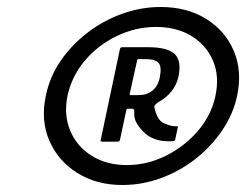

<svg xmlns="http://www.w3.org/2000/svg" viewBox="-20 -720 719 549"><path d="M330 -191Q256 -191 201 -225.5Q146 -260 121 -318Q96 -376 111 -446Q122 -500 153 -545.5Q184 -591 229.5 -626Q275 -661 329 -680.5Q383 -700 439 -700Q515 -700 569.5 -666Q624 -632 648.5 -574.5Q673 -517 658 -446Q647 -394 615.5 -347.5Q584 -301 539.5 -266Q495 -231 441 -211Q387 -191 330 -191ZM343 -248Q401 -248 455 -275Q509 -302 547 -347Q585 -392 596 -446Q608 -502 589 -546.5Q570 -591 527.5 -617Q485 -643 426 -643Q368 -643 314 -617Q260 -591 222.5 -546.5Q185 -502 173 -446Q162 -392 180.5 -347Q199 -302 241.5 -275Q284 -248 343 -248ZM273 -315Q266 -315 268 -320L323 -580Q324 -585 330 -585H404Q459 -585 479.5 -565.5Q500 -546 490 -500Q485 -477 470 -458.5Q455 -440 433 -428Q427 -424 423.5 -420Q420 -416 422 -410Q425 -397 430 -387Q435 -377 444 -370Q452 -366 462 -362.5Q472 -359 483 -359Q488 -359 488.5 -358.5Q489 -358 488 -354L481 -321Q480 -318 478 -317Q476 -316 463 -316Q443 -316 428.5 -320.5Q414 -325 402 -333Q386 -345 374 -362.5Q362 -380 364 -402Q364 -403 363 -406Q362 -409 359 -409H345Q342 -409 341 -404L323 -320Q322 -315 317 -315ZM351 -452Q350 -448 354 -448H377Q400 -448 416 -461Q432 -474 437 -499Q443 -530 433 -540.5Q423 -551 396 -551H376Q373 -551 372 -547Z"/></svg>

Font: Glory SemiBold
Style: Italic
Weight: 600
Italic angle: -12°
Designer: Robert Leuschke
Foundry: Robert Leuschke
Version: Version 1.011